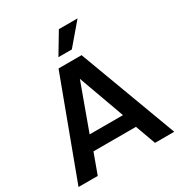

<svg xmlns="http://www.w3.org/2000/svg" viewBox="-211 -1069 1134 1213"><g transform="rotate(-30 356.0 -463.0)"><path d="M705.1 0H564.9L511.2 -147.9H201.2L147 0H6.8L272 -711.9H439.9ZM477.1 -252.9 356 -587.9 233.9 -252.9ZM404.8 -773.9H307.1L397.9 -925.8H534.2Z"/></g></svg>

Font: Creato Display
Style: Bold
Weight: 700
Version: Version 1.000